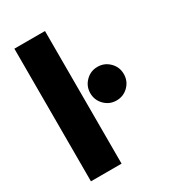

<svg xmlns="http://www.w3.org/2000/svg" viewBox="-179 -820 812 912"><g transform="rotate(-30 227.0 -364.0)"><path d="M214.8 -727.5V0H46.9V-727.5ZM345.2 -271.5Q307.1 -271.5 280.3 -298.3Q253.4 -325.2 253.4 -363.8Q253.4 -401.9 280.3 -428.7Q307.1 -455.6 345.2 -455.6Q383.3 -455.6 410.2 -428.7Q437 -401.9 437 -363.8Q437 -325.2 410.2 -298.3Q383.3 -271.5 345.2 -271.5Z"/></g></svg>

Font: Inter Display ExtraBold
Style: Regular
Weight: 800
Designer: Rasmus Andersson
Foundry: rsms
Version: Version 4.000;git-a52131595